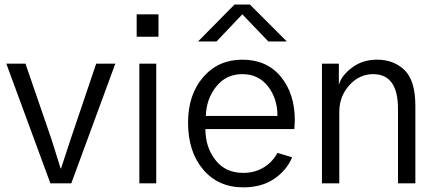

<svg xmlns="http://www.w3.org/2000/svg" viewBox="-20 -805 1916 843"><path d="M7.8 -525.4H91.8L205.1 -196.3Q212.9 -171.9 226.6 -127.9Q240.2 -84 246.1 -65.4H248Q254.9 -87.9 269.5 -130.9Q284.2 -173.8 291 -196.3L402.3 -525.4H486.3L293 0H201.2Z M580.1 -643.6V-742.2H675.8V-643.6ZM591.8 0V-525.4H666V0Z M805.7 -266.6Q805.7 -389.6 872.1 -466.3Q938.5 -543 1043.9 -543Q1151.4 -543 1212.9 -468.3Q1274.4 -393.6 1274.4 -277.3Q1274.4 -263.7 1272.5 -238.3H881.8Q881.8 -159.2 925.8 -102.5Q969.7 -45.9 1047.9 -45.9Q1098.6 -45.9 1137.7 -69.8Q1176.8 -93.8 1198.2 -133.8L1262.7 -114.3Q1238.3 -56.6 1183.6 -19.5Q1128.9 17.6 1047.9 17.6Q938.5 17.6 872.1 -60.5Q805.7 -138.7 805.7 -266.6ZM883.8 -295.9H1198.2Q1198.2 -373 1156.2 -426.3Q1114.3 -479.5 1043.9 -479.5Q972.7 -479.5 929.2 -424.8Q885.7 -370.1 883.8 -295.9ZM849.6 -623 1009.8 -785.2H1077.1L1239.3 -623H1158.2L1043.9 -742.2L930.7 -623Z M1393.6 0V-525.4H1467.8V-435.5H1468.8Q1480.5 -474.6 1526.4 -508.8Q1572.3 -543 1635.7 -543Q1709 -543 1756.3 -497.1Q1803.7 -451.2 1803.7 -339.8V0H1727.5V-327.1Q1727.5 -479.5 1618.2 -479.5Q1557.6 -479.5 1513.7 -430.7Q1469.7 -381.8 1469.7 -313.5V0Z"/></svg>

Font: Gothic A1
Style: Regular
Weight: 400
Designer: HanYang I&C Co.,Ltd.
Foundry: HanYang I&C Co.,Ltd.
Version: Version 2.50